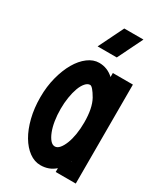

<svg xmlns="http://www.w3.org/2000/svg" viewBox="-163 -680 629 746"><g transform="rotate(30 152.0 -306.5)"><path d="M304 -446V-2H214V-19Q187 5 149 5Q122 5 98 -12.5Q74 -30 56 -60.5Q38 -91 27.5 -133Q17 -175 17 -224Q17 -272 28 -314Q39 -356 57 -387Q75 -418 99 -436Q123 -454 149 -454Q186 -454 214 -428V-446ZM248 -68Q248 -67 247 -67H250ZM194 -324Q172 -362 161 -362Q150 -362 140 -350.5Q130 -339 123 -320Q116 -301 112 -276Q108 -251 108 -224Q108 -196 112 -171Q116 -146 123.5 -127Q131 -108 140.5 -97Q150 -86 161 -86Q172 -86 181.5 -97Q191 -108 198.5 -127Q206 -146 210 -171Q214 -196 214 -224Q214 -288 194 -324ZM252 -618 197 -506H111L166 -618Z"/></g></svg>

Font: Fundamental  Brigade Condensed
Style: Regular
Weight: 400
Width: 3
Designer: Peter Wiegel, original typeface by Carl Albert Fahrenwaldt 1901
Foundry: Peter Wiegel
Version: Version 0.000 2012 initial release